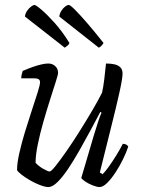

<svg xmlns="http://www.w3.org/2000/svg" viewBox="-20 -757 572 777"><path d="M176 0Q163 0 142 -8Q121 -16 100.5 -28Q80 -40 65.5 -51.5Q51 -63 49 -69Q49 -96 58 -136.5Q67 -177 81 -223Q95 -269 109 -311Q123 -353 132.5 -383.5Q142 -414 142 -424Q142 -433 136 -436.5Q130 -440 119 -440H66Q66 -447 68 -456Q70 -465 72 -470Q95 -480 114 -486.5Q133 -493 148.5 -496.5Q164 -500 175 -500Q192 -500 203.5 -489.5Q215 -479 215 -462Q215 -455 205.5 -425.5Q196 -396 182.5 -353.5Q169 -311 155.5 -264Q142 -217 133 -173Q124 -129 124 -98Q137 -84 155.5 -73.5Q174 -63 181 -63Q187 -63 205 -85.5Q223 -108 248.5 -144.5Q274 -181 301 -224Q328 -267 352.5 -308.5Q377 -350 393 -382Q398 -403 402 -436.5Q406 -470 409 -500Q426 -500 441.5 -497Q457 -494 466.5 -485Q476 -476 476 -459Q476 -440 463.5 -383.5Q451 -327 430 -243.5Q409 -160 384 -59L395 -52Q404 -60 419.5 -81.5Q435 -103 451 -129Q467 -155 477 -175Q485 -175 490.5 -172Q496 -169 499 -164Q492 -142 478.5 -114Q465 -86 448 -60Q431 -34 414 -17Q397 0 383 0Q373 0 356 -6.5Q339 -13 325.5 -22Q312 -31 309 -37L360 -210Q370 -242 377.5 -265.5Q385 -289 391 -301L386 -304Q368 -270 346 -229Q324 -188 301 -147.5Q278 -107 255.5 -73.5Q233 -40 212.5 -20Q192 0 176 0ZM242 -564 81 -690Q82 -702 89.5 -713Q97 -724 106 -730.5Q115 -737 119 -737Q125 -737 147.5 -718Q170 -699 201 -664.5Q232 -630 261 -583Q259 -577 253 -572Q247 -567 242 -564ZM380 -564 220 -690Q221 -701 227.5 -712Q234 -723 243 -730Q252 -737 258 -737Q264 -737 283 -718Q302 -699 332 -664.5Q362 -630 399 -583Q398 -581 393 -574.5Q388 -568 380 -564Z"/></svg>

Font: Texturina 12pt Thin
Style: Italic
Weight: 250
Italic angle: -11°
Designer: Guillermo Torres Carreño
Foundry: Omnibus-Type
Version: Version 1.002